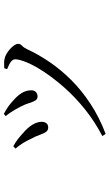

<svg xmlns="http://www.w3.org/2000/svg" viewBox="204 -746 591 1040"><g transform="rotate(-90 500.0 -226.5)"><path d="M390.6 -491.3 402.5 -501.7Q425 -490.2 442.8 -477.4Q460.6 -464.6 477.1 -448.9Q500.9 -428.6 515.7 -404.5Q530.4 -380.4 530.4 -353.4Q530.4 -336.8 520.7 -327.9Q510.9 -319.1 497.4 -319.1Q482.3 -319.1 474.8 -331.5Q467.4 -343.9 461.2 -364.5Q455 -385.2 442.8 -409.3Q436.2 -422.7 427.8 -437.1Q419.4 -451.5 410.2 -465.5Q401 -479.6 390.6 -491.3ZM294.2 49.7 282.5 31.9Q361.9 -9.7 427.4 -62.3Q492.9 -114.9 543.1 -171.7Q593.3 -228.6 628.3 -281.1Q663.3 -333.6 680.9 -375.8Q698.4 -418 698.4 -440.4Q698.4 -452.2 686.4 -462.2Q674.4 -472.1 645.1 -483.9L649.9 -499.5Q660.3 -499.5 672.7 -500.1Q685.2 -500.8 697.4 -498.6Q711.5 -496.4 726.1 -488.2Q740.6 -480 753.6 -468.4Q766.6 -456.8 774.3 -445.2Q782.1 -433.6 782.1 -424.3Q782.1 -412.3 771.9 -403.1Q761.7 -393.8 753.5 -376.8Q725.8 -316.5 684.4 -255.2Q642.9 -193.8 586.5 -137.1Q530 -80.4 457.3 -32.5Q384.5 15.5 294.2 49.7ZM214.6 -438.6 227.4 -450.4Q247.4 -439.9 265.9 -425.6Q284.3 -411.2 297.3 -398.9Q328.2 -373 343.9 -346.9Q359.7 -320.9 359.7 -296.7Q359.7 -281.2 352 -271.3Q344.3 -261.4 328.8 -261.4Q313.3 -261.4 304.9 -273.4Q296.4 -285.5 289.3 -306.5Q282.2 -327.6 267.9 -354Q256.4 -379.5 242.9 -400.5Q229.4 -421.4 214.6 -438.6Z"/></g></svg>

Font: Noto Serif KR
Style: Regular
Weight: 200
Designer: Ryoko NISHIZUKA 西塚涼子 (kana & ideographs); Frank Grießhammer (Latin, Greek & Cyrillic); Wenlong ZHANG 张文龙 (bopomofo); San
Foundry: Adobe
Version: Version 2.001;hotconv 1.1.0;makeotfexe 2.6.0